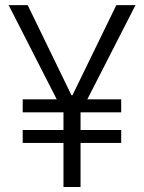

<svg xmlns="http://www.w3.org/2000/svg" viewBox="-20 -748 576 768"><path d="M90.8 -727.5 288.1 -321.3 232.9 -299.8 14.6 -727.5ZM247.6 -321.3 445.3 -727.5H522L303.2 -299.8ZM302.2 -367.2V0H233.9V-367.2ZM464.8 -350.6V-298.8H70.8V-350.6ZM464.8 -228V-176.3H70.8V-228Z"/></svg>

Font: Inter 16pt Light
Style: Regular
Weight: 300
Version: Version 4.001;git-66647c0bb